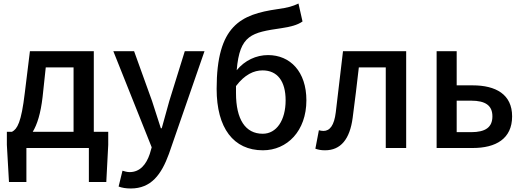

<svg xmlns="http://www.w3.org/2000/svg" viewBox="-20 -841 2975 1091"><path d="M240 -458H398V-92H166C191 -133 211 -195 222 -290ZM513 -92V-550H150L121 -314C101 -144 78 -108 48 -92H19V-18L31 193H130V0H485V193H584L595 -18V-92Z M1142 -550H1030L942 -267L899 -112H894C877 -163 860 -218 844 -267L742 -550H624L842 -4L831 34C811 93 776 137 716 137C702 137 686 132 676 129L654 219C673 226 695 230 723 230C839 230 897 151 940 33Z M1321 -352C1371 -418 1423 -441 1472 -441C1556 -441 1603 -380 1603 -271C1603 -157 1551 -81 1473 -81C1374 -81 1321 -163 1321 -312ZM1676 -821C1642 -805 1619 -798 1556 -789C1348 -759 1211 -696 1211 -336C1211 -113 1307 13 1474 13C1612 13 1721 -97 1721 -271C1721 -434 1629 -528 1503 -528C1436 -528 1371 -498 1325 -442C1342 -644 1410 -656 1580 -681C1627 -688 1670 -698 1699 -719Z M1827 13C1916 13 1968 -50 1984 -172C1997 -267 2008 -364 2019 -458H2172V0H2288V-550H1929C1915 -434 1902 -318 1888 -203C1879 -128 1854 -97 1818 -97C1808 -97 1800 -99 1792 -101L1772 4C1789 10 1805 13 1827 13Z M2461 0H2666C2797 0 2890 -52 2890 -180C2890 -305 2797 -356 2666 -356H2575V-550H2461ZM2575 -90V-269H2657C2739 -269 2778 -241 2778 -180C2778 -118 2739 -90 2657 -90Z"/></svg>

Font: Genne Gothic Medium
Style: Regular
Weight: 500
Designer: Ryoko NISHIZUKA (kana & ideographs); Paul D. Hunt (Latin, Greek & Cyrillic); Wenlong ZHANG (bopomofo); Sandoll Communica
Foundry: Adobe Systems Incorporated
Version: Version 1.004;PS 1.004;hotconv 16.6.51;makeotf.lib2.5.65220